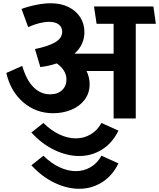

<svg xmlns="http://www.w3.org/2000/svg" viewBox="-20 -731 982 1185"><path d="M817.9 0H681.2V-293H514.2Q533.2 -252.9 533.2 -211.9Q533.2 -156.7 502.7 -116Q472.2 -75.2 420.7 -53.7Q369.1 -32.2 308.1 -32.2Q202.1 -32.2 123.5 -99.6Q44.9 -167 19 -280.8L117.2 -324.2Q144 -234.4 188 -191.7Q231.9 -148.9 289.1 -148.9Q335.9 -148.9 363 -174.6Q390.1 -200.2 390.1 -240.2Q390.1 -270 374 -295.4Q357.9 -320.8 330.1 -339.8Q283.2 -323.7 229 -316.9L195.8 -428.2Q279.8 -445.3 321.8 -470.7Q363.8 -496.1 363.8 -535.2Q363.8 -564 342.3 -580.1Q320.8 -596.2 284.2 -596.2Q228 -596.2 153.8 -564L112.8 -675.8Q156.7 -691.9 205.3 -701.4Q253.9 -710.9 293.9 -710.9Q355 -710.9 402.1 -688Q449.2 -665 475.1 -624.5Q501 -584 501 -533.2Q501 -455.1 439.9 -399.9H681.2V-584H576.2L560.1 -690.9H926.8L941.9 -584H817.9ZM469.2 231.9Q394 231.9 316.7 195.1Q239.3 158.2 173.8 86.9L248 27.8Q293.9 73.7 345.9 98.4Q397.9 123 448.2 123Q497.1 123 539.1 98.6Q581.1 74.2 606 27.8L710.9 75.2Q673.8 151.9 609.9 191.9Q545.9 231.9 469.2 231.9ZM469.2 434.1Q394 434.1 316.7 397.2Q239.3 360.4 173.8 289.1L248 230Q293.9 275.9 345.9 300.5Q397.9 325.2 448.2 325.2Q497.1 325.2 539.1 300.8Q581.1 276.4 606 230L710.9 277.3Q673.8 354 609.9 394Q545.9 434.1 469.2 434.1Z"/></svg>

Font: Kadwa
Style: Regular
Weight: 400
Designer: Sol Matas
Foundry: Sol Matas
Version: Version 1.000;PS 001.000;hotconv 1.0.70;makeotf.lib2.5.58329